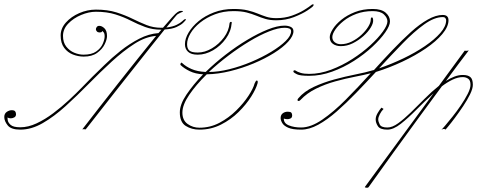

<svg xmlns="http://www.w3.org/2000/svg" viewBox="-120 -598 2247 899"><path d="M329 -553Q384 -553 425 -540Q466 -527 499.5 -510.5Q533 -494 565.5 -481Q598 -468 635 -468Q640 -468 643 -468Q668 -497 685.5 -516.5Q703 -536 711 -541Q716 -544 719 -545.5Q722 -547 728 -547Q743 -547 733 -542Q729 -540 724 -538Q719 -536 711 -531Q708 -529 694.5 -512.5Q681 -496 659 -469Q689 -473 706.5 -481.5Q724 -490 733 -498.5Q742 -507 745 -508Q754 -511 748 -502Q747 -500 737 -490.5Q727 -481 706.5 -471.5Q686 -462 651 -460Q621 -423 582.5 -374.5Q544 -326 502.5 -273.5Q461 -221 421.5 -171Q382 -121 350.5 -80.5Q319 -40 300 -16Q281 8 281 8Q281 8 279 7.5Q277 7 273 7Q265 7 265 8Q265 8 288 -21.5Q311 -51 348.5 -99.5Q386 -148 432 -206Q478 -264 524.5 -322.5Q571 -381 611 -430Q561 -426 509 -392.5Q457 -359 403 -309.5Q349 -260 295 -205Q241 -150 187 -101Q133 -52 80 -21.5Q27 9 -25 9Q-68 9 -84 -11Q-100 -31 -100 -50Q-100 -66 -88.5 -74Q-77 -82 -65 -82Q-53 -82 -49 -76.5Q-45 -71 -45 -63Q-45 -53 -53 -48.5Q-61 -44 -69 -44Q-76 -44 -80.5 -46Q-85 -48 -85 -48Q-85 -48 -84 -36.5Q-83 -25 -70.5 -13.5Q-58 -2 -25 -2Q12 -2 51.5 -20.5Q91 -39 129.5 -68Q168 -97 203 -129.5Q238 -162 266 -191Q294 -220 312 -238Q335 -260 369 -293.5Q403 -327 444.5 -360Q486 -393 531.5 -416.5Q577 -440 622 -443Q629 -451 636 -459H635Q594 -459 560 -471.5Q526 -484 493 -501Q460 -518 420.5 -530.5Q381 -543 329 -543Q296 -543 260 -528Q224 -513 199.5 -487.5Q175 -462 175 -430Q175 -399 190.5 -379.5Q206 -360 228 -351Q250 -342 271 -342Q309 -342 330.5 -357Q352 -372 361 -392.5Q370 -413 370 -428Q370 -442 364.5 -447.5Q359 -453 359 -453Q359 -453 357 -449.5Q355 -446 346 -446Q338 -446 333.5 -451Q329 -456 329 -461Q329 -466 333 -471.5Q337 -477 345 -477Q357 -477 369 -465.5Q381 -454 381 -429Q381 -413 370 -390.5Q359 -368 335 -350.5Q311 -333 272 -333Q247 -333 222 -342.5Q197 -352 180.5 -374Q164 -396 164 -432Q164 -465 188.5 -492.5Q213 -520 251 -536.5Q289 -553 329 -553Z M1345 -578Q1351 -578 1347 -571Q1345 -566 1320 -549.5Q1295 -533 1256.5 -518Q1218 -503 1174 -503Q1144 -503 1122.5 -509.5Q1101 -516 1080.5 -524.5Q1060 -533 1035 -539.5Q1010 -546 973 -546Q926 -546 886.5 -531Q847 -516 817.5 -492.5Q788 -469 772 -442Q756 -415 756 -391Q756 -370 767 -361Q778 -352 806 -352Q839 -352 872 -371.5Q905 -391 928.5 -422.5Q952 -454 955 -490Q956 -495 961 -495.5Q966 -496 965 -491Q962 -451 937.5 -417Q913 -383 877.5 -362.5Q842 -342 806 -342Q775 -342 760.5 -355.5Q746 -369 746 -391Q746 -417 763 -445.5Q780 -474 810 -499Q840 -524 882 -540Q924 -556 973 -556Q1013 -556 1039.5 -549.5Q1066 -543 1086.5 -534.5Q1107 -526 1127 -519.5Q1147 -513 1174 -513Q1213 -513 1246 -524.5Q1279 -536 1303.5 -551Q1328 -566 1340 -576Q1344 -578 1345 -578ZM1212 -478Q1229 -478 1241.5 -472Q1254 -466 1254 -452Q1254 -430 1229.5 -403Q1205 -376 1162.5 -349.5Q1120 -323 1067.5 -301Q1015 -279 958 -265Q901 -251 848 -250Q798 -201 766 -154Q734 -107 734 -71Q734 -35 758.5 -17.5Q783 0 814 0Q864 0 907.5 -23Q951 -46 986 -80.5Q1021 -115 1043.5 -149.5Q1066 -184 1072 -207Q1078 -221 1082 -221Q1089 -221 1086 -208Q1079 -182 1056 -145.5Q1033 -109 997 -73.5Q961 -38 914.5 -14.5Q868 9 814 9Q777 9 749.5 -8.5Q722 -26 722 -72Q722 -109 753 -155Q784 -201 831 -250Q795 -252 769 -264.5Q743 -277 726 -293Q723 -296 725.5 -300.5Q728 -305 730 -305Q731 -305 735 -301Q751 -286 777.5 -274.5Q804 -263 843 -261Q886 -303 936.5 -342Q987 -381 1038 -411.5Q1089 -442 1134 -460Q1179 -478 1212 -478ZM858 -261Q902 -261 954 -274Q1006 -287 1057 -308.5Q1108 -330 1150 -355.5Q1192 -381 1217.5 -406Q1243 -431 1243 -452Q1243 -461 1234.5 -464.5Q1226 -468 1213 -468Q1183 -468 1140 -451Q1097 -434 1048 -404.5Q999 -375 950 -338Q901 -301 858 -261Z M1625 -556Q1666 -556 1686 -538.5Q1706 -521 1706 -498Q1706 -478 1684 -446.5Q1662 -415 1624 -379.5Q1586 -344 1537.5 -313Q1489 -282 1435 -262.5Q1381 -243 1328 -243Q1285 -243 1271 -250Q1257 -257 1255 -260Q1253 -262 1254 -265.5Q1255 -269 1261 -269Q1273 -261 1288.5 -256.5Q1304 -252 1328 -252Q1378 -252 1430 -271.5Q1482 -291 1529.5 -321.5Q1577 -352 1614 -386Q1651 -420 1672.5 -450Q1694 -480 1694 -498Q1694 -515 1677.5 -530.5Q1661 -546 1625 -546Q1583 -546 1548.5 -533Q1514 -520 1489 -500Q1464 -480 1450 -459.5Q1436 -439 1436 -424Q1436 -409 1447.5 -400Q1459 -391 1476 -391Q1502 -391 1527 -403.5Q1552 -416 1572 -434.5Q1592 -453 1604 -472.5Q1616 -492 1616 -506Q1616 -516 1621 -516.5Q1626 -517 1627 -506Q1629 -491 1616.5 -470Q1604 -449 1581.5 -429Q1559 -409 1532 -395.5Q1505 -382 1476 -382Q1454 -382 1439 -392.5Q1424 -403 1424 -424Q1424 -439 1438 -461.5Q1452 -484 1478.5 -505.5Q1505 -527 1542 -541.5Q1579 -556 1625 -556ZM1953 -528Q1980 -528 1980 -503Q1980 -473 1951 -438.5Q1922 -404 1873.5 -371Q1825 -338 1764.5 -309.5Q1704 -281 1640 -261Q1594 -211 1547.5 -163Q1501 -115 1456.5 -76Q1412 -37 1370 -14Q1328 9 1290 9Q1250 9 1229.5 0Q1209 -9 1201.5 -22Q1194 -35 1194 -45Q1194 -60 1204 -67.5Q1214 -75 1227 -75Q1240 -75 1244 -70.5Q1248 -66 1248 -58Q1248 -47 1240.5 -43.5Q1233 -40 1228 -40Q1218 -40 1213.5 -41.5Q1209 -43 1209 -43Q1208 -21 1232.5 -11Q1257 -1 1290 -1Q1335 -1 1388.5 -37.5Q1442 -74 1499.5 -132Q1557 -190 1616 -255Q1585 -247 1541 -238.5Q1497 -230 1450 -217Q1403 -204 1360 -183Q1317 -162 1287 -130Q1280 -123 1275 -126Q1270 -129 1277 -138Q1304 -170 1349 -191Q1394 -212 1445.5 -226Q1497 -240 1545 -249.5Q1593 -259 1626 -269Q1629 -270 1631 -270Q1675 -319 1719 -365Q1763 -411 1804 -448Q1845 -485 1883 -506.5Q1921 -528 1953 -528ZM1953 -518Q1914 -518 1866.5 -484Q1819 -450 1765.5 -395Q1712 -340 1655 -278Q1713 -298 1768.5 -324.5Q1824 -351 1869.5 -382Q1915 -413 1942 -444Q1969 -475 1969 -503Q1969 -508 1965.5 -513Q1962 -518 1953 -518Z M2047 -247Q2071 -247 2082.5 -237Q2094 -227 2094 -201Q2094 -183 2081 -156.5Q2068 -130 2049 -101.5Q2030 -73 2011 -47.5Q1992 -22 1979 -6.5Q1966 9 1966 9Q1966 9 1964.5 7.5Q1963 6 1958 6Q1954 6 1952.5 7Q1951 8 1947 9Q1950 7 1964.5 -10Q1979 -27 1999 -52Q2019 -77 2038 -105Q2057 -133 2070 -158.5Q2083 -184 2083 -201Q2083 -222 2072 -229.5Q2061 -237 2047 -237Q2024 -237 1999 -225Q1974 -213 1949 -194Q1897 -124 1839 -44.5Q1781 35 1721.5 117Q1662 199 1606 278Q1606 278 1604.5 279.5Q1603 281 1598 281Q1592 281 1590 279.5Q1588 278 1588 278L1910 -161Q1870 -125 1831 -85.5Q1792 -46 1757 -18.5Q1722 9 1694 9Q1660 9 1649.5 -7Q1639 -23 1639 -39Q1639 -53 1648.5 -69Q1658 -85 1666 -94L1676 -88Q1666 -78 1658.5 -63.5Q1651 -49 1651 -39Q1651 -29 1658 -15Q1665 -1 1694 -1Q1717 -1 1744.5 -21Q1772 -41 1803.5 -71.5Q1835 -102 1868 -135.5Q1901 -169 1935 -196L2056 -361Q2056 -361 2058 -360.5Q2060 -360 2063 -360Q2068 -360 2071.5 -361Q2075 -362 2075 -362Q2052 -332 2025 -296Q1998 -260 1968 -219Q1988 -232 2008 -239.5Q2028 -247 2047 -247Z"/></svg>

Font: Kapakana Light
Style: Regular
Weight: 300
Designer: Kyosuke Nagai
Version: Version 1.000